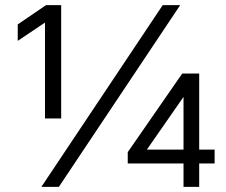

<svg xmlns="http://www.w3.org/2000/svg" viewBox="-20 -727 879 747"><path d="M218 -266H155V-678L207 -674L49 -568V-632L159 -707H218ZM209 0H141L613 -707H681ZM726 -396 525 -107 506 -145H815V-91H477V-135L689 -441H755V0H694V-405Z"/></svg>

Font: Asta Sans
Style: Regular
Weight: 400
Designer: 42dot
Version: Version 1.000